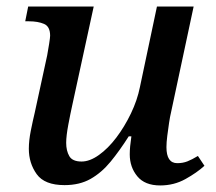

<svg xmlns="http://www.w3.org/2000/svg" viewBox="-20 -556 660 586"><path d="M469 10Q422 10 399 -18Q376 -46 376 -85Q376 -107 381 -140H373Q345 -96 317.5 -62.5Q290 -29 256.5 -10Q223 9 177 9Q116 9 92 -24.5Q68 -58 68 -102Q68 -127 74 -157Q80 -187 86 -212L124 -387Q127 -403 130 -422.5Q133 -442 133 -447Q133 -475 114.5 -483Q96 -491 68 -491H57L66 -536H266L201 -237Q195 -210 188.5 -175.5Q182 -141 182 -120Q182 -96 191.5 -79.5Q201 -63 229 -63Q254 -63 282 -83Q310 -103 335 -136Q360 -169 379.5 -209.5Q399 -250 407 -290L459 -536H571L502 -213Q499 -201 496 -181Q493 -161 490.5 -141Q488 -121 488 -107Q488 -58 521 -58Q538 -58 552 -63.5Q566 -69 584 -80L604 -50Q581 -29 546 -9.5Q511 10 469 10Z"/></svg>

Font: Noto Serif Medium
Style: Italic
Weight: 500
Italic angle: -12°
Designer: Monotype Design Team
Foundry: Monotype Imaging Inc.
Version: Version 2.014; ttfautohint (v1.8.4.7-5d5b)